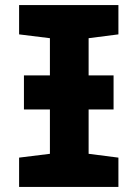

<svg xmlns="http://www.w3.org/2000/svg" viewBox="-20 -734 540 754"><path d="M55 0V-115L176 -130V-304H74V-438H176V-584L55 -599V-714H445V-599L328 -584V-438H426V-304H328V-130L445 -115V0Z"/></svg>

Font: Noto Sans Mono ExtraCondensed Black
Style: Regular
Weight: 900
Width: 2
Designer: Monotype Design Team
Foundry: Monotype Imaging Inc.
Version: Version 2.014